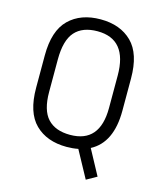

<svg xmlns="http://www.w3.org/2000/svg" viewBox="-124 -788 858 1028"><g transform="rotate(15 305.0 -274.0)"><path d="M432 -20 507 119 450 151 369 2Q339 8 305 8Q195 8 130.5 -55.5Q66 -119 66 -256V-435Q66 -572 131 -635.5Q196 -699 306 -699Q415 -699 479.5 -635.5Q544 -572 544 -435V-256Q544 -79 432 -20ZM471 -432Q471 -633 306 -633Q223 -633 181 -585.5Q139 -538 139 -432V-252Q139 -151 181.5 -105Q224 -59 306 -59Q471 -59 471 -252Z"/></g></svg>

Font: D-DIN
Style: Regular
Weight: 400
Designer: Charles Nix
Foundry: Datto Inc.
Version: Version 1.00